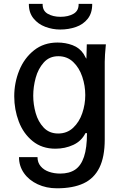

<svg xmlns="http://www.w3.org/2000/svg" viewBox="-20 -784 640 1011"><path d="M80 43.5H177.5Q177.5 71.5 194 91.2Q210.5 111 237.8 120.5Q265 130 297 130Q345 130 375.8 109.2Q406.5 88.5 422.2 41.8Q438 -5 438 -83H430Q409 -41 365.8 -21Q322.5 -1 271.5 -1Q201 -1 152 -40.8Q103 -80.5 79 -143.8Q55 -207 55 -277Q55 -348 81.2 -413Q107.5 -478 159 -519Q210.5 -560 283 -560Q325 -560 361.8 -546.2Q398.5 -532.5 420 -500.5L425 -491.5Q428.5 -485 431.8 -479.2Q435 -473.5 435 -476.5L437 -550.5H537.5Q531.5 -490.5 531.5 -458.5V-49Q531.5 42 503.5 98.8Q475.5 155.5 420 181.5Q364.5 207.5 279.5 207.5Q224 207.5 178.2 186.2Q132.5 165 106.2 127.5Q80 90 80 43.5ZM429 -283.5Q429 -332.5 413.2 -379.8Q397.5 -427 365.5 -457.5Q333.5 -488 287 -488Q240 -488 210.5 -455Q181 -422 168 -374.5Q155 -327 155 -280Q155 -234.5 167.8 -189Q180.5 -143.5 210 -112.2Q239.5 -81 286.5 -81Q333 -81 365.2 -111.2Q397.5 -141.5 413.2 -188Q429 -234.5 429 -283.5ZM132 -763.5H204.5Q203.5 -727.5 231.2 -711.5Q259 -695.5 298.5 -695.5Q339.5 -695.5 367.2 -711.5Q395 -727.5 394 -763.5H465.5Q466 -715.5 442 -685.2Q418 -655 379.5 -641.8Q341 -628.5 297 -628.5Q256.5 -628.5 218.5 -642.8Q180.5 -657 156 -687.5Q131.5 -718 132 -763.5Z"/></svg>

Font: JuliaMono Medium
Style: Regular
Weight: 500
Monospace: yes
Designer: cormullion
Foundry: corm
Version: Version 0.054; ttfautohint (v1.8.4)